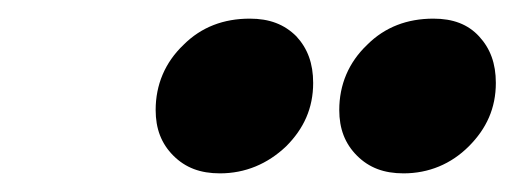

<svg xmlns="http://www.w3.org/2000/svg" viewBox="-20 -794 552 206"><path d="M298 -755C285 -768 269 -774 248 -774C220 -774 196 -765 177 -746C157 -727 147 -703 147 -676C147 -656 153 -640 166 -627C179 -614 195 -608 216 -608C243 -608 267 -618 287 -637C306 -656 316 -678 316 -705C316 -726 310 -742 298 -755ZM494 -755C482 -768 466 -774 445 -774C417 -774 393 -765 374 -746C354 -727 344 -703 344 -676C344 -656 350 -640 363 -627C376 -614 392 -608 413 -608C440 -608 464 -618 483 -637C502 -656 512 -678 512 -705C512 -726 506 -742 494 -755Z"/></svg>

Font: Argentum Sans ExtraBold
Style: Italic
Weight: 800
Italic angle: -11.3°
Designer: Julieta Ulanovsky
Foundry: Julieta Ulanovsky
Version: Version 5.001;February 15, 2019;FontCreator 11.5.0.2425 64-b